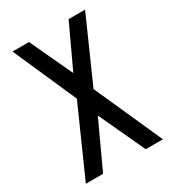

<svg xmlns="http://www.w3.org/2000/svg" viewBox="-172 -795 800 889"><g transform="rotate(-30 228.5 -350.0)"><path d="M23 0 184 -362 35 -700H123L229 -473L335 -700H423L273 -362L435 0H343L229 -246L115 0Z"/></g></svg>

Font: Stick No Bills ExtraLight Medium
Style: Regular
Weight: 500
Version: Version 2.000